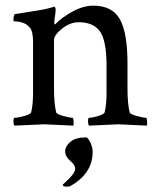

<svg xmlns="http://www.w3.org/2000/svg" viewBox="-20 -448 570 689"><path d="M179.7 -362.3Q202.1 -385.7 240.7 -406.7Q279.3 -427.7 314.5 -427.7Q382.8 -427.7 410.2 -378.9Q437.5 -330.1 437.5 -220.7V-131.8Q437.5 -75.2 445.3 -44.9Q447.3 -38.1 470.7 -31.7Q494.1 -25.4 503.9 -25.4Q506.8 -25.4 507.8 -13.7Q508.8 -2 506.8 2.9Q409.2 -2 404.8 -2Q400.4 -2 299.8 2.9Q295.9 -1 295.9 -13.2Q295.9 -25.4 299.8 -25.4Q311.5 -25.4 332.5 -31.7Q353.5 -38.1 355.5 -44.9Q362.3 -73.2 362.3 -113.3V-210.9Q362.3 -301.8 338.9 -335Q315.4 -368.2 262.7 -368.2Q231.4 -368.2 202.6 -345.2Q173.8 -322.3 173.8 -303.7V-131.8Q173.8 -75.2 181.6 -44.9Q183.6 -38.1 207 -31.7Q230.5 -25.4 240.2 -25.4Q243.2 -25.4 244.1 -13.7Q245.1 -2 243.2 2.9Q145.5 -2 139.2 -2Q132.8 -2 32.2 2.9Q28.3 -1 28.3 -13.2Q28.3 -25.4 32.2 -25.4Q43.9 -25.4 66.9 -31.7Q89.8 -38.1 91.8 -44.9Q98.6 -73.2 98.6 -113.3V-297.9Q98.6 -335.9 86.9 -349.1Q75.2 -362.3 61 -366.7Q46.9 -371.1 37.6 -371.1Q28.3 -371.1 28.3 -373Q28.3 -396.5 34.2 -397.5Q137.7 -413.1 153.8 -418Q169.9 -422.9 173.8 -423.8Q182.1 -423.8 178.7 -399.9Q174.8 -376 174.8 -368.2Q174.8 -360.4 176.3 -360.4Q177.7 -360.4 179.7 -362.3ZM291 44.9Q299.8 51.8 306.2 67.9Q312.5 84 312.5 96.7Q312.5 174.8 232.4 219.7Q230.5 221.7 217.8 221.7Q205.1 221.7 205.1 214.8L227.5 193.4Q250 170.9 250 157.7Q250 144.5 231.9 128.9Q213.9 113.3 213.9 95.2Q213.9 77.1 232.4 61Q251 44.9 291 44.9Z"/></svg>

Font: CrimsonText-Roman
Style: Roman
Weight: 400
Version: Version 0.13